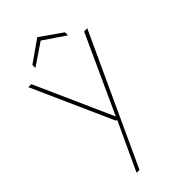

<svg xmlns="http://www.w3.org/2000/svg" viewBox="-273 -742 1032 1032"><g transform="rotate(-45 243.0 -226.5)"><path d="M105 220 233 -56H225L19 -517H42L240 -73L443 -517H467L127 220ZM119 -563V-586L243 -673L367 -586V-563L243 -647Z"/></g></svg>

Font: DM Sans 11pt Thin
Style: Regular
Weight: 250
Version: Version 4.004;gftools[0.9.30]